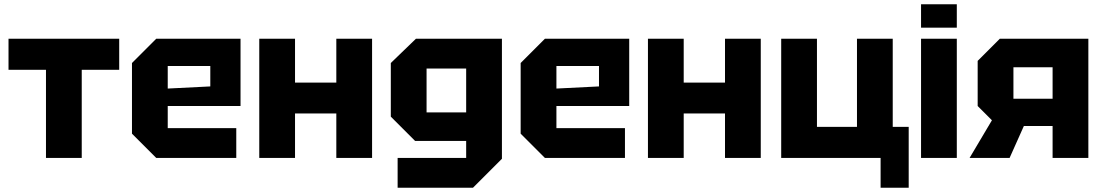

<svg xmlns="http://www.w3.org/2000/svg" viewBox="-20 -742 5181 902"><path d="M364 0V-414H540V-560H20V-414H196V0Z M600 -114V-446L714 -560H1110V-244H768V-140H1090V0H714ZM768 -326 968 -336V-432H768Z M1198 0V-560H1366V-354H1560V-560H1728V0H1560V-209H1366V0Z M1848 140V0H2170V-80H1930L1816 -194V-446L1934 -560H2338V4L2202 140ZM1984 -420V-214H2170V-420Z M2426 -114V-446L2540 -560H2936V-244H2594V-140H2916V0H2540ZM2594 -326 2794 -336V-432H2594Z M3024 0V-560H3192V-354H3386V-560H3554V0H3386V-209H3192V0Z M4174 -560V-146H4249V140H4117V0H3650V-560H3818V-146H4006V-560Z M4307 0V-560H4475V0ZM4307 -612V-722H4475V-612Z M4741 -278H4925V-426H4741ZM4573 -244V-456L4677 -560H5093V0H4925V-150H4790L4723 0H4535L4640 -177Z"/></svg>

Font: Tektur
Style: Bold
Weight: 700
Designer: Adam Jagosz
Foundry: Adam Jagosz
Version: Version 1.005;gftools[0.9.30]